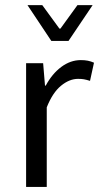

<svg xmlns="http://www.w3.org/2000/svg" viewBox="-20 -734 389 754"><path d="M149.4 -485.8 156.7 -397.9H159.7Q184.6 -444.3 220.7 -471.2Q256.8 -498 297.4 -498Q313 -498 325 -495.6Q336.9 -493.2 349.1 -487.8L333.5 -416.5Q319.3 -420.9 309.8 -422.6Q300.3 -424.3 286.6 -424.3Q252.4 -424.3 219.5 -397.2Q186.5 -370.1 163.6 -312.5V0H82.5V-485.8ZM146 -713.9 213.4 -621.6H217.3L284.2 -713.9H343.8L249 -573.2H181.6L87.9 -713.9Z"/></svg>

Font: Varta
Style: Regular
Weight: 400
Designer: Joana Correia, Viktoriya Grabowska, Eben Sorkin
Foundry: Sorkin Type
Version: Version 1.002; ttfautohint (v1.3) -l 8 -r 24 -G 200 -x 12 -H